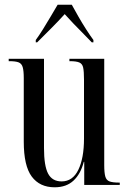

<svg xmlns="http://www.w3.org/2000/svg" viewBox="-20 -786 550 816"><path d="M212 10Q149 10 115 -35.5Q81 -81 81 -184V-454Q81 -485 76.5 -500.5Q72 -516 59 -521Q46 -526 20 -526H17V-536H167V-157Q167 -81 184.5 -48Q202 -15 242 -15Q289 -15 313 -64.5Q337 -114 337 -197V-447Q337 -482 333.5 -498.5Q330 -515 317 -520.5Q304 -526 277 -526H275V-536H423V-84Q423 -52 427.5 -36Q432 -20 445.5 -15Q459 -10 486 -10H489V0H338V-98H336Q323 -47 292.5 -18.5Q262 10 212 10ZM132 -616Q146 -635 162.5 -661.5Q179 -688 195.5 -716Q212 -744 225 -766H285Q297 -744 313 -716Q329 -688 346 -661.5Q363 -635 377 -616V-606H370Q359 -618 336.5 -640.5Q314 -663 291 -687Q268 -711 255 -726Q228 -696 197.5 -665.5Q167 -635 138 -606H132Z"/></svg>

Font: Noto Serif Display ExtraCondensed
Style: Regular
Weight: 400
Width: 2
Designer: Monotype Design Team
Foundry: Monotype Imaging Inc.
Version: Version 2.009